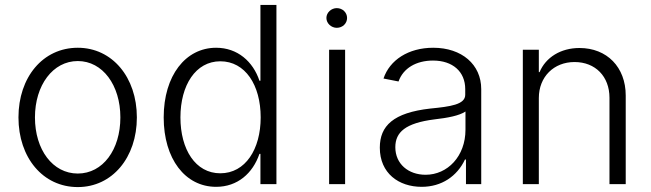

<svg xmlns="http://www.w3.org/2000/svg" viewBox="-20 -748 2646 780"><path d="M296 12C436 12 536 -108 536 -271C536 -434 436 -554 296 -554C154 -554 55 -434 55 -271C55 -108 154 12 296 12ZM122 -271C122 -402 195 -500 296 -500C397 -500 469 -402 469 -271C469 -140 398 -43 296 -43C194 -43 122 -140 122 -271Z M858 11C945 11 1007 -44 1034 -123H1038V0H1103V-728H1038V-420H1034C1008 -498 945 -554 858 -554C734 -554 645 -441 645 -271C645 -103 732 11 858 11ZM713 -271C713 -402 775 -499 875 -499C976 -499 1039 -403 1039 -271C1039 -142 977 -44 875 -44C774 -44 713 -141 713 -271Z M1317 0H1382V-546H1317ZM1306 -675C1306 -653 1326 -635 1348 -635C1372 -635 1390 -653 1390 -675C1390 -697 1372 -715 1348 -715C1326 -715 1306 -697 1306 -675Z M1693 11C1774 11 1837 -32 1869 -100H1873V0H1935V-386C1935 -486 1856 -554 1740 -554C1639 -554 1563 -504 1538 -429L1599 -417C1618 -471 1671 -502 1739 -502C1819 -502 1870 -457 1870 -386V-363C1870 -323 1809 -315 1728 -307C1578 -290 1523 -237 1523 -148C1523 -44 1600 11 1693 11ZM1586 -150C1586 -211 1627 -248 1745 -263C1798 -269 1846 -278 1871 -295V-221C1871 -113 1798 -38 1709 -38C1639 -38 1586 -82 1586 -150Z M2169 -350C2169 -436 2230 -496 2314 -496C2399 -496 2456 -437 2456 -351V0H2522V-360C2522 -475 2446 -553 2334 -553C2258 -553 2197 -515 2172 -455H2169V-546H2104V0H2169Z"/></svg>

Font: Wafeq Light
Style: Regular
Weight: 300
Designer: Rasmus Andersson & Azza Alameddine
Foundry: Google & TypeTogether
Version: Version 3.000;January 28, 2025;FontCreator 15.0.0.3014 64-bi